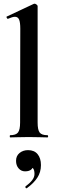

<svg xmlns="http://www.w3.org/2000/svg" viewBox="-20 -745 308 1041"><path d="M35 -12Q66 -12 77.5 -26.5Q89 -41 89 -81L90 -589Q90 -624 83.5 -639Q77 -654 61 -654Q48 -654 23 -643H22Q19 -643 16.5 -648.5Q14 -654 16 -655L163 -724L167 -725Q172 -725 178 -720.5Q184 -716 184 -712V-81Q184 -41 195 -26.5Q206 -12 237 -12Q241 -12 241 -6Q241 0 237 0Q212 0 197 -1L136 -2L76 -1Q61 0 35 0Q33 0 33 -6Q33 -12 35 -12ZM124 276Q120 276 118 271.5Q116 267 119 265Q141 249 154 232.5Q167 216 167 198Q167 176 158.5 167Q150 158 135 156L162 137Q164 184 116 184Q95 184 81 168Q67 152 67 127Q67 100 86 84.5Q105 69 132 69Q166 69 184 91Q202 113 202 150Q202 189 182 219Q162 249 126 275Z"/></svg>

Font: Cormorant Infant
Style: Bold
Weight: 700
Designer: Christian Thalmann (Catharsis Fonts)
Foundry: Catharsis Fonts
Version: Version 4.000